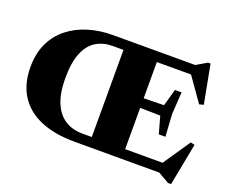

<svg xmlns="http://www.w3.org/2000/svg" viewBox="-122 -922 1383 1160"><g transform="rotate(20 569.0 -342.0)"><path d="M943 -501.5 934 -358.5 943 -216H900.5L870 -325.5L661 -329.5V-388L870 -392.5L900.5 -501.5ZM525.5 -685H740V0H525.5ZM438.5 0Q308 0 217.2 -38.8Q126.5 -77.5 79.5 -152.2Q32.5 -227 32.5 -333.5Q32.5 -421 63.5 -486.8Q94.5 -552.5 150 -596.5Q205.5 -640.5 278.5 -662.8Q351.5 -685 435.5 -685H964L1032 -725H1048L1095 -477L1067.5 -469.5L939 -652L999.5 -622.5H454.5Q396 -622.5 350.5 -595Q305 -567.5 279.2 -506Q253.5 -444.5 253.5 -342Q253.5 -247.5 279.2 -185.5Q305 -123.5 352.5 -93Q400 -62.5 464 -62.5H1011L963 -36.5L1099 -236.5L1125 -230L1073 41H1053.5L982 0Z"/></g></svg>

Font: Newsreader 36pt ExtraBold
Style: Regular
Weight: 800
Designer: Hugues Gentile
Foundry: Production Type
Version: Version 1.003